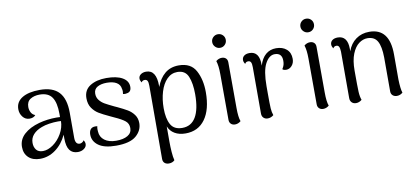

<svg xmlns="http://www.w3.org/2000/svg" viewBox="-80 -995 3276 1503"><g transform="rotate(-10 1558.0 -243.0)"><path d="M540 -42Q540 -20 519.5 -5Q499 10 470 10Q427 10 405 -20Q383 -50 383 -114V-143Q350 -72 293.5 -30.5Q237 11 170 11Q112 11 78.5 -20.5Q45 -52 45 -105Q45 -164 90 -205Q135 -246 211 -267Q278 -285 350 -285Q370 -285 379 -284V-310Q379 -399 349.5 -442Q320 -485 252 -485Q208 -485 178 -466Q148 -447 148 -404Q148 -381 158.5 -361Q169 -341 191 -333Q175 -313 143 -313Q110 -313 89 -339.5Q68 -366 68 -401Q68 -459 119 -490Q170 -521 259 -521Q362 -521 411 -468Q460 -415 460 -305V-105Q460 -52 496 -52Q504 -52 514 -57.5Q524 -63 529 -73Q540 -58 540 -42ZM381 -252 358 -253Q323 -253 287 -247.5Q251 -242 226 -232Q182 -216 157 -188Q132 -160 132 -122Q132 -89 149 -67Q166 -45 202 -45Q242 -45 283.5 -74.5Q325 -104 352.5 -152Q380 -200 381 -252Z M588 -108Q588 -133 600 -148.5Q612 -164 638 -164Q648 -164 654 -163Q651 -151 651 -139Q651 -128 652 -121Q654 -77 688.5 -51Q723 -25 781 -25Q838 -25 872 -45Q906 -65 906 -104Q906 -140 880 -161Q854 -182 798 -207L766 -222Q710 -248 680.5 -266Q651 -284 629.5 -315Q608 -346 608 -393Q608 -458 659 -490Q710 -522 788 -522Q870 -522 916 -495.5Q962 -469 962 -422Q962 -380 925 -376Q915 -374 912 -374Q906 -374 896 -376Q898 -388 898 -396Q898 -409 895 -418Q891 -451 862.5 -468Q834 -485 785 -485Q740 -485 711 -468.5Q682 -452 682 -416Q682 -386 699 -364.5Q716 -343 739.5 -329.5Q763 -316 811 -293L833 -283Q882 -260 911.5 -242.5Q941 -225 961.5 -197Q982 -169 982 -130Q982 -71 933 -29Q884 13 774 13Q681 13 634.5 -20.5Q588 -54 588 -108Z M1537 -278Q1537 -140 1481.5 -63.5Q1426 13 1326 13Q1275 13 1239.5 -8Q1204 -29 1189 -67V55Q1189 94 1192 136Q1195 178 1202 204Q1196 211 1184 216.5Q1172 222 1156 222Q1135 222 1122 210.5Q1109 199 1109 178L1110 -404Q1110 -432 1103.5 -443.5Q1097 -455 1082 -455Q1063 -455 1056 -440Q1044 -457 1044 -472Q1044 -492 1061 -504.5Q1078 -517 1104 -517Q1185 -517 1185 -390V-381Q1209 -447 1253.5 -484Q1298 -521 1364 -521Q1460 -521 1498.5 -449.5Q1537 -378 1537 -278ZM1452 -277Q1452 -363 1429.5 -417.5Q1407 -472 1344 -472Q1296 -472 1261 -436.5Q1226 -401 1208 -341Q1190 -281 1190 -211Q1190 -129 1216 -81.5Q1242 -34 1308 -34Q1379 -34 1415.5 -95.5Q1452 -157 1452 -277Z M1654 -654Q1654 -677 1670 -692.5Q1686 -708 1708 -708Q1731 -708 1746.5 -692.5Q1762 -677 1762 -654Q1762 -632 1746.5 -616Q1731 -600 1708 -600Q1686 -600 1670 -616Q1654 -632 1654 -654ZM1765 -7Q1744 11 1719 11Q1699 11 1686.5 -1Q1674 -13 1674 -33L1673 -396Q1673 -465 1660 -503Q1681 -521 1706 -521Q1726 -521 1738.5 -509.5Q1751 -498 1751 -477L1752 -114Q1752 -41 1765 -7Z M2252 -417Q2252 -384 2233 -362.5Q2214 -341 2188 -341Q2166 -341 2158 -351Q2169 -368 2173 -382.5Q2177 -397 2177 -415Q2177 -477 2119 -477Q2074 -477 2043.5 -419.5Q2013 -362 2013 -241V-187Q2013 -97 2015 -65Q2017 -33 2026 -9Q2005 9 1979 9Q1959 9 1946 -3.5Q1933 -16 1933 -38V-406Q1933 -434 1926.5 -446Q1920 -458 1905 -458Q1886 -458 1879 -442Q1867 -459 1867 -474Q1867 -495 1883 -507.5Q1899 -520 1927 -520Q1966 -520 1985.5 -492.5Q2005 -465 2004 -411V-406Q2021 -463 2055 -492Q2089 -521 2137 -521Q2189 -521 2220.5 -493.5Q2252 -466 2252 -417Z M2355 -654Q2355 -677 2371 -692.5Q2387 -708 2409 -708Q2432 -708 2447.5 -692.5Q2463 -677 2463 -654Q2463 -632 2447.5 -616Q2432 -600 2409 -600Q2387 -600 2371 -616Q2355 -632 2355 -654ZM2466 -7Q2445 11 2420 11Q2400 11 2387.5 -1Q2375 -13 2375 -33L2374 -396Q2374 -465 2361 -503Q2382 -521 2407 -521Q2427 -521 2439.5 -509.5Q2452 -498 2452 -477L2453 -114Q2453 -41 2466 -7Z M3052 -7Q3032 11 3006 11Q2985 11 2972 -1Q2959 -13 2959 -33V-303Q2958 -390 2934.5 -432Q2911 -474 2855 -474Q2820 -474 2787.5 -450Q2755 -426 2734 -374Q2713 -322 2713 -241Q2713 -112 2715 -73Q2717 -34 2727 -7Q2706 11 2681 11Q2660 11 2647 -2Q2634 -15 2634 -37V-406Q2633 -434 2626.5 -446Q2620 -458 2606 -458Q2587 -458 2580 -442Q2568 -459 2568 -474Q2568 -495 2584 -507.5Q2600 -520 2628 -520Q2666 -520 2686 -494Q2706 -468 2706 -417V-397Q2727 -456 2772 -488.5Q2817 -521 2878 -521Q3039 -521 3039 -313V-114Q3041 -38 3052 -7Z"/></g></svg>

Font: Arima Madurai
Style: Regular
Weight: 400
Designer: Joana Correia and Natanael Gama
Foundry: NDISCOVER
Version: Version 1.020